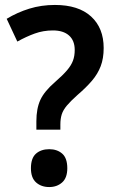

<svg xmlns="http://www.w3.org/2000/svg" viewBox="-20 -744 460 776"><path d="M127 -254Q127 -305 143 -340Q159 -375 203 -413Q234 -440 251 -460Q268 -480 275 -499Q282 -518 282 -542Q282 -580 259 -600.5Q236 -621 194 -621Q155 -621 120.5 -608.5Q86 -596 50 -576L7 -668Q50 -694 98.5 -709Q147 -724 202 -724Q297 -724 348 -677.5Q399 -631 399 -550Q399 -508 387 -476.5Q375 -445 351.5 -417.5Q328 -390 293 -360Q265 -335 250 -317Q235 -299 229.5 -281.5Q224 -264 224 -241V-220H127ZM105 -64Q105 -105 125.5 -123Q146 -141 179 -141Q211 -141 231.5 -123Q252 -105 252 -64Q252 -25 231 -6.5Q210 12 179 12Q147 12 126 -6.5Q105 -25 105 -64Z"/></svg>

Font: Noto Sans Lao UI SemCond SemBd
Style: Regular
Weight: 600
Width: 4
Designer: Monotype Design Team
Foundry: Monotype Imaging Inc.
Version: Version 2.000; ttfautohint (v1.8.4.7-5d5b)